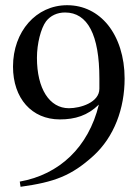

<svg xmlns="http://www.w3.org/2000/svg" viewBox="-20 -696 540 738"><path d="M362 -355C362 -302 289 -280 245 -280C170 -280 122 -355 122 -474C122 -528 137 -587 157 -614C174 -636 200 -648 230 -648C317 -648 362 -562 362 -394ZM59 22C189 4 254 -20 339 -97C419 -170 459 -279 459 -394C459 -478 435 -550 395 -600C356 -648 302 -676 238 -676C119 -676 30 -575 30 -440C30 -318 102 -237 210 -237C269 -237 317 -252 360 -294C320 -130 208 -25 56 2Z"/></svg>

Font: XITS
Style: Regular
Weight: 400
Designer: MicroPress Inc., with final additions and corrections provided by Coen Hoffman, Elsevier (retired)
Version: Version 1.302